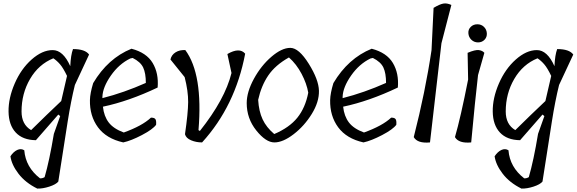

<svg xmlns="http://www.w3.org/2000/svg" viewBox="-20 -833 3373 1123"><path d="M321 -163 190 -13Q113 -14 72 -58Q31 -102 30 -180.5Q29 -259 66 -344.5Q103 -430 165 -485Q227 -540 288 -540Q349 -540 391 -446Q394 -512 407 -546Q478 -546 501 -514L418 -336Q395 -243 376 -123Q357 -3 342 95Q327 193 321 229Q307 246 268.5 258.5Q230 271 198 270Q129 236 88.5 183.5Q48 131 41 81Q59 54 81 44Q103 34 122 46Q130 145 214 210Q228 211 241 203Q269 107 295 -50L332 -154ZM106 -181Q106 -105 162 -72Q253 -162 338 -242L372 -389Q350 -435 331.5 -456.5Q313 -478 292 -492Q206 -457 156 -371.5Q106 -286 106 -181Z M749 -548Q837 -525 873 -464.5Q909 -404 902 -321Q734 -241 582 -209Q588 -153 616 -116.5Q644 -80 704 -58Q812 -97 863 -145Q883 -145 889 -136Q895 -127 893 -103Q873 -76 810 -43Q747 -10 701 0Q602 -22 553 -88.5Q504 -155 506 -248Q507 -288 525 -347Q611 -492 749 -548ZM579 -267V-259Q705 -291 833 -348Q833 -405 817.5 -438Q802 -471 756 -494L742 -491Q676 -459 628.5 -391Q581 -323 579 -267Z M1310 -517Q1381 -558 1414 -519Q1356 -213 1162 0Q1127 0 1097.5 -12.5Q1068 -25 1062 -48Q1080 -172 1080.5 -236Q1081 -300 1060 -382L977 -485Q983 -512 1007 -527Q1031 -542 1064 -540Q1168 -399 1141 -72L1149 -67Q1296 -252 1334 -406Z M1423 -230Q1423 -295 1465 -372Q1507 -449 1567.5 -501Q1628 -553 1678 -553Q1728 -553 1786 -460Q1844 -367 1845.5 -302Q1847 -237 1803.5 -166.5Q1760 -96 1697.5 -48Q1635 0 1585 0Q1535 0 1479 -70Q1423 -140 1423 -230ZM1670 -497Q1590 -452 1549 -391.5Q1508 -331 1490 -249Q1494 -182 1516 -135Q1538 -88 1584 -49Q1673 -87 1719.5 -145Q1766 -203 1783 -291Q1774 -344 1744 -401Q1714 -458 1670 -497Z M2154 -548Q2242 -525 2278 -464.5Q2314 -404 2307 -321Q2139 -241 1987 -209Q1993 -153 2021 -116.5Q2049 -80 2109 -58Q2217 -97 2268 -145Q2288 -145 2294 -136Q2300 -127 2298 -103Q2278 -76 2215 -43Q2152 -10 2106 0Q2007 -22 1958 -88.5Q1909 -155 1911 -248Q1912 -288 1930 -347Q2016 -492 2154 -548ZM1984 -267V-259Q2110 -291 2238 -348Q2238 -405 2222.5 -438Q2207 -471 2161 -494L2147 -491Q2081 -459 2033.5 -391Q1986 -323 1984 -267Z M2504 -540 2516 -787Q2551 -808 2572.5 -812Q2594 -816 2620 -804L2562 -580Q2537 -357 2495 0Q2422 7 2400 -31Q2468 -297 2504 -540Z M2718 -368 2715 -524Q2760 -543 2781 -540Q2802 -537 2813 -524L2776 -394Q2759 -249 2736 0Q2663 7 2641 -31Q2674 -144 2718 -368ZM2827.5 -638.5Q2829 -616 2814 -600.5Q2799 -585 2776 -585Q2753 -585 2737 -600.5Q2721 -616 2719.5 -638.5Q2718 -661 2733.5 -676Q2749 -691 2772 -691Q2795 -691 2810.5 -676Q2826 -661 2827.5 -638.5Z M3153 -163 3022 -13Q2945 -14 2904 -58Q2863 -102 2862 -180.5Q2861 -259 2898 -344.5Q2935 -430 2997 -485Q3059 -540 3120 -540Q3181 -540 3223 -446Q3226 -512 3239 -546Q3310 -546 3333 -514L3250 -336Q3227 -243 3208 -123Q3189 -3 3174 95Q3159 193 3153 229Q3139 246 3100.5 258.5Q3062 271 3030 270Q2961 236 2920.5 183.5Q2880 131 2873 81Q2891 54 2913 44Q2935 34 2954 46Q2962 145 3046 210Q3060 211 3073 203Q3101 107 3127 -50L3164 -154ZM2938 -181Q2938 -105 2994 -72Q3085 -162 3170 -242L3204 -389Q3182 -435 3163.5 -456.5Q3145 -478 3124 -492Q3038 -457 2988 -371.5Q2938 -286 2938 -181Z"/></svg>

Font: Tillana
Style: Regular
Weight: 400
Designer: Lipi Raval (Devanagari, Latin), Jonny Pinhorn (Latin)
Foundry: Indian Type Foundry
Version: Version 2.003;PS 1.0;hotconv 1.0.79;makeotf.lib2.5.61930; tt